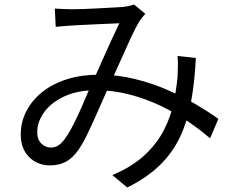

<svg xmlns="http://www.w3.org/2000/svg" viewBox="-20 -771 1040 851"><path d="M223 -733Q242 -732 262.5 -731Q283 -730 298 -730Q318 -730 349.5 -731Q381 -732 415 -734Q449 -736 479 -737.5Q509 -739 524 -740Q539 -742 551.5 -744.5Q564 -747 574 -751L624 -710Q617 -702 610.5 -694Q604 -686 598 -677Q582 -651 560 -603.5Q538 -556 513.5 -500.5Q489 -445 465 -394Q450 -360 432.5 -320.5Q415 -281 397 -240.5Q379 -200 361.5 -165Q344 -130 328 -107Q301 -69 271 -53.5Q241 -38 202 -38Q146 -38 109 -75Q72 -112 72 -175Q72 -231 97.5 -279.5Q123 -328 168.5 -364Q214 -400 277.5 -420Q341 -440 417 -440Q501 -440 579.5 -420.5Q658 -401 726.5 -370.5Q795 -340 851.5 -306.5Q908 -273 948 -244L911 -158Q867 -196 812 -233.5Q757 -271 692 -302Q627 -333 554.5 -352Q482 -371 405 -371Q323 -371 264.5 -343.5Q206 -316 175.5 -273.5Q145 -231 145 -185Q145 -152 163.5 -134.5Q182 -117 205 -117Q222 -117 236 -125Q250 -133 265 -152Q281 -173 297 -203Q313 -233 329 -268Q345 -303 360 -339Q375 -375 390 -406Q410 -450 430.5 -497Q451 -544 471.5 -588Q492 -632 509 -668Q494 -667 466.5 -666Q439 -665 407 -663.5Q375 -662 346.5 -660.5Q318 -659 301 -658Q285 -657 265 -655.5Q245 -654 227 -652ZM848 -514Q843 -408 827 -321Q811 -234 778 -164Q745 -94 688 -38.5Q631 17 544 60L478 5Q566 -32 621 -83.5Q676 -135 706.5 -194.5Q737 -254 749.5 -315Q762 -376 767 -431Q768 -454 768.5 -478Q769 -502 767 -523Z"/></svg>

Font: Noto Sans SC Thin
Style: Regular
Weight: 400
Version: Version 2.004-H2;hotconv 1.0.118;makeotfexe 2.5.65603